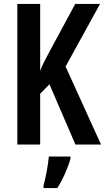

<svg xmlns="http://www.w3.org/2000/svg" viewBox="-20 -734 533 975"><path d="M493 0 313 -396 488 -714H362L232 -473C208 -429 192 -397 184 -374V-714H68V0H184V-258L231 -306L363 0ZM338 71V61H228C225 101 211 174 201 209V221H271C298 179 324 122 338 71Z"/></svg>

Font: Noto Sans Lao Looped ExtraCondensed SemiBold
Style: Regular
Weight: 600
Width: 2
Designer: Mark Frömberg, Ben Mitchell
Foundry: The Fontpad Ltd
Version: Version 1.002